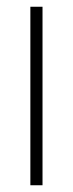

<svg xmlns="http://www.w3.org/2000/svg" viewBox="-20 -549 215 569"><path d="M106 0V-529H70V0Z"/></svg>

Font: Noto Sans Gurmukhi UI ExtraCondensed ExtraLight
Style: Regular
Weight: 200
Width: 2
Designer: Jelle Bosma - Monotype Design Team
Foundry: Monotype Imaging Inc.
Version: Version 2.004